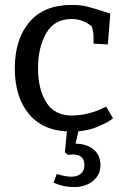

<svg xmlns="http://www.w3.org/2000/svg" viewBox="-20 -523 523 778"><path d="M410 -91 438 -44Q419 -28 392 -17Q340 10 269 10Q158 10 99 -59Q40 -128 40 -246Q40 -364 99 -433.5Q158 -503 270 -503Q306 -503 331 -497Q363 -489 427 -468L417 -343L359 -346V-382Q359 -390 352 -416Q316 -446 270 -446Q200 -446 167 -388Q134 -330 134 -246.5Q134 -163 167 -109Q200 -55 270.5 -55Q341 -55 410 -91ZM275 103 262 104H254L243 94L252 0H300L286 59Q332 60 359.5 83Q387 106 387 146Q387 186 356.5 210.5Q326 235 280.5 235Q235 235 197 217L210 182Q245 193 269 193Q293 193 307.5 181Q322 169 322 146Q322 103 275 103Z"/></svg>

Font: Andada
Style: Regular
Weight: 400
Designer: Carolina Giovagnoli
Foundry: Carolina Giovagnoli
Version: Version 1.002